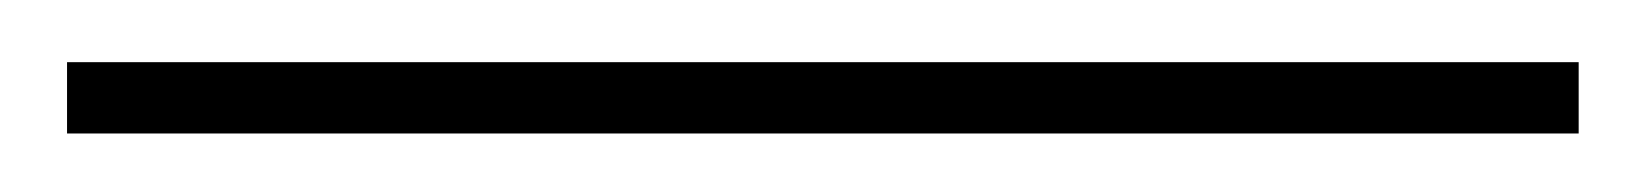

<svg xmlns="http://www.w3.org/2000/svg" viewBox="-20 46 540 63"><path d="M2 89.8V66.4H498V89.8Z"/></svg>

Font: BabelStone Khitan Small Seal
Style: Regular
Weight: 400
Designer: Andrew West
Foundry: BabelStone
Version: Version 13.000